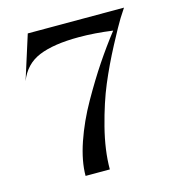

<svg xmlns="http://www.w3.org/2000/svg" viewBox="-105 -791 814 881"><g transform="rotate(-15 302.0 -350.0)"><path d="M106.4 -700.2H563.5Q552.7 -684.6 535.6 -657.2Q518.6 -629.9 474.6 -546.9Q430.7 -463.9 397 -383.8Q363.3 -303.7 335.9 -196.8Q308.6 -89.8 308.6 0H193.4Q193.4 -70.3 223.1 -157.2Q252.9 -244.1 301.8 -330.1Q350.6 -416 395.5 -482.9Q440.4 -549.8 488.3 -611.3Q403.3 -623 328.1 -623Q208 -623 138.2 -594.2Q68.4 -565.4 40 -491.2Z"/></g></svg>

Font: Olivea
Style: LigaturesFont
Weight: 400
Designer: Achmad Aprilia Pratama
Version: Version 001.000